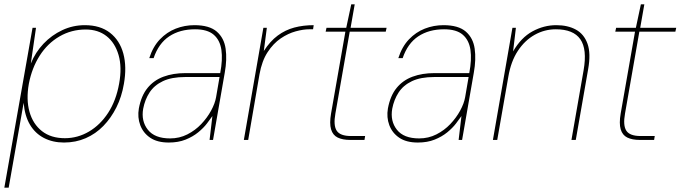

<svg xmlns="http://www.w3.org/2000/svg" viewBox="-33 -645 3137 885"><path d="M-13 220 117 -517H133L109 -352Q130 -404 167.5 -443.5Q205 -483 254 -506Q303 -529 358 -529Q429 -529 474 -494Q519 -459 535.5 -398Q552 -337 538 -258Q528 -199 503.5 -150Q479 -101 443.5 -64.5Q408 -28 362 -8Q316 12 262 12Q210 12 169.5 -9Q129 -30 105 -70.5Q81 -111 76 -171L7 220ZM266 -8Q325 -8 377 -38.5Q429 -69 465.5 -125Q502 -181 516 -259Q530 -335 513.5 -391.5Q497 -448 458 -478.5Q419 -509 362 -509Q296 -509 241 -477Q186 -445 150 -388.5Q114 -332 100 -259Q87 -186 103 -129.5Q119 -73 160.5 -40.5Q202 -8 266 -8Z M745 12Q692 12 659.5 -10Q627 -32 613.5 -68Q600 -104 607 -145Q618 -204 647 -239.5Q676 -275 720.5 -291.5Q765 -308 821 -308H982Q994 -370 987.5 -415Q981 -460 952 -485Q923 -510 866 -510Q796 -510 747 -477.5Q698 -445 675 -377H655Q672 -430 704 -463.5Q736 -497 777 -513Q818 -529 863 -529Q932 -529 966 -499.5Q1000 -470 1007 -420.5Q1014 -371 1003 -310L949 0H933L946 -110Q937 -97 921 -76Q905 -55 880.5 -35Q856 -15 822.5 -1.5Q789 12 745 12ZM751 -7Q794 -7 830.5 -25.5Q867 -44 894.5 -73Q922 -102 940 -135Q958 -168 963 -197L979 -290H821Q758 -290 718 -271Q678 -252 656.5 -219Q635 -186 627 -144Q617 -87 648.5 -47Q680 -7 751 -7Z M1091 0 1181 -517H1197L1183 -410Q1212 -455 1247 -481Q1282 -507 1323.5 -518Q1365 -529 1413 -529L1410 -510H1392Q1365 -510 1330 -500.5Q1295 -491 1261 -468Q1227 -445 1200.5 -404.5Q1174 -364 1163 -302L1111 0Z M1582 0Q1546 0 1523.5 -11Q1501 -22 1493 -49Q1485 -76 1493 -122L1559 -499H1468L1472 -517H1563L1586 -625H1602L1583 -517H1749L1745 -499H1579L1513 -122Q1503 -67 1519 -42.5Q1535 -18 1585 -18H1650L1647 0Z M1893 12Q1840 12 1807.5 -10Q1775 -32 1761.5 -68Q1748 -104 1755 -145Q1766 -204 1795 -239.5Q1824 -275 1868.5 -291.5Q1913 -308 1969 -308H2130Q2142 -370 2135.5 -415Q2129 -460 2100 -485Q2071 -510 2014 -510Q1944 -510 1895 -477.5Q1846 -445 1823 -377H1803Q1820 -430 1852 -463.5Q1884 -497 1925 -513Q1966 -529 2011 -529Q2080 -529 2114 -499.5Q2148 -470 2155 -420.5Q2162 -371 2151 -310L2097 0H2081L2094 -110Q2085 -97 2069 -76Q2053 -55 2028.5 -35Q2004 -15 1970.5 -1.5Q1937 12 1893 12ZM1899 -7Q1942 -7 1978.5 -25.5Q2015 -44 2042.5 -73Q2070 -102 2088 -135Q2106 -168 2111 -197L2127 -290H1969Q1906 -290 1866 -271Q1826 -252 1804.5 -219Q1783 -186 1775 -144Q1765 -87 1796.5 -47Q1828 -7 1899 -7Z M2239 0 2329 -517H2345L2332 -408Q2369 -472 2421.5 -500.5Q2474 -529 2531 -529Q2584 -529 2621.5 -508.5Q2659 -488 2675 -443.5Q2691 -399 2678 -326L2621 0H2601L2657 -321Q2674 -418 2642 -464Q2610 -510 2529 -510Q2477 -510 2431.5 -484.5Q2386 -459 2354 -410.5Q2322 -362 2310 -291L2259 0Z M2917 0Q2881 0 2858.5 -11Q2836 -22 2828 -49Q2820 -76 2828 -122L2894 -499H2803L2807 -517H2898L2921 -625H2937L2918 -517H3084L3080 -499H2914L2848 -122Q2838 -67 2854 -42.5Q2870 -18 2920 -18H2985L2982 0Z"/></svg>

Font: DM Sans 11pt Thin
Style: Italic
Weight: 250
Italic angle: -10°
Version: Version 4.004;gftools[0.9.30]